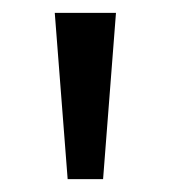

<svg xmlns="http://www.w3.org/2000/svg" viewBox="-20 -734 265 298"><path d="M160 -714 140 -456H85L65 -714Z"/></svg>

Font: Noto Sans Shavian
Style: Regular
Weight: 400
Designer: Monotype Design Team
Foundry: Monotype Imaging Inc.
Version: Version 2.001; ttfautohint (v1.8.4.7-5d5b)